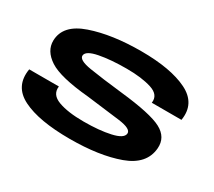

<svg xmlns="http://www.w3.org/2000/svg" viewBox="-128 -928 1313 1177"><g transform="rotate(30 529.0 -339.5)"><path d="M461 3Q669.5 3 808.8 -47.5Q948 -98 957.5 -216.5Q964 -297 887.5 -337.5Q811 -378 593.5 -401.5Q449 -417.5 359.5 -432Q270 -446.5 274 -480.5Q278.5 -513.5 358 -529Q437.5 -544.5 550 -544.5Q656 -544.5 725.8 -522.2Q795.5 -500 786.5 -440.5H996.5Q1017.5 -566.5 900.5 -624.2Q783.5 -682 573.5 -682Q367.5 -682 221.8 -632Q76 -582 73 -469.5Q71.5 -395.5 147.8 -345.8Q224 -296 429 -277.5Q568.5 -260.5 662.5 -248.5Q756.5 -236.5 751.5 -200.5Q747 -166 669.5 -148.8Q592 -131.5 481.5 -131.5Q369.5 -131.5 302.2 -156.5Q235 -181.5 243.5 -242H33.5Q11.5 -112.5 126.8 -54.8Q242 3 461 3Z"/></g></svg>

Font: Anybody ExtraExpanded
Style: Bold Italic
Weight: 700
Width: 8
Italic angle: -10°
Version: Version 1.113;gftools[0.9.25]